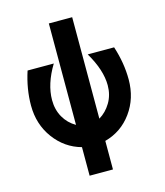

<svg xmlns="http://www.w3.org/2000/svg" viewBox="-123 -780 886 1033"><g transform="rotate(-15 319.5 -263.0)"><path d="M40 -285Q40 -377 71 -472H217Q157 -373 157 -284Q157 -230 181 -188Q205 -146 247 -122V-687H377V-122Q416 -145 441.5 -187.5Q467 -230 467 -284Q467 -369 406 -472H553Q584 -377 584 -285Q584 -180 527 -101.5Q470 -23 377 2V161H247V2Q156 -23 98 -101.5Q40 -180 40 -285Z"/></g></svg>

Font: Coval
Style: Heavy
Weight: 900
Foundry: Context Ltd
Version: Version 001.000